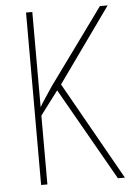

<svg xmlns="http://www.w3.org/2000/svg" viewBox="-52 -753 537 792"><g transform="rotate(-5 216.5 -357.0)"><path d="M433 0 204 -406 424 -714H392L166 -403C141 -365 122 -338 112 -320V-714H86V0H112V-285L186 -383L404 0Z"/></g></svg>

Font: Noto Sans Thai Looped Condensed Thin
Style: Regular
Weight: 100
Width: 3
Designer: Sasikarn Vongin, Ben Mitchell
Foundry: The Fontpad Ltd
Version: Version 1.001